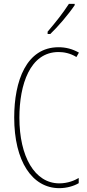

<svg xmlns="http://www.w3.org/2000/svg" viewBox="-20 -970 455 1000"><path d="M369 -943V-950H339C305 -898 273 -858 228 -805V-793H242C281 -830 336 -894 369 -943ZM285 -699C312 -699 346 -693 378 -673L391 -696C357 -715 323 -724 285 -724C117 -724 54 -548 54 -358C54 -131 147 10 289 10C327 10 365 -1 390 -16V-43C370 -31 334 -15 289 -15C161 -15 81 -154 81 -357C81 -529 136 -699 285 -699Z"/></svg>

Font: Noto Sans Tamil ExtraCondensed Thin
Style: Regular
Weight: 100
Width: 2
Designer: Jelle Bosma - Monotype Design Team
Foundry: Monotype Imaging Inc.
Version: Version 2.004